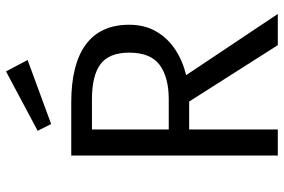

<svg xmlns="http://www.w3.org/2000/svg" viewBox="-173 -773 946 640"><g transform="rotate(-90 300.0 -453.0)"><path d="M537.5 -495.5Q537.5 -444 515.2 -405.5Q493 -367 455 -342Q417 -317 369.5 -305.5L573.5 0H469.5L281.5 -295.5H188.5V0H101.5V-688.5H278.5Q406 -688.5 471.8 -639.8Q537.5 -591 537.5 -495.5ZM444.5 -495.5Q444.5 -562 406.5 -590.8Q368.5 -619.5 288.5 -619.5H188.5V-363.5H288.5Q362.5 -363.5 403.5 -393.8Q444.5 -424 444.5 -495.5ZM382 -906 420 -834 206.5 -755.5 184 -800.5Z"/></g></svg>

Font: Fast_Mono
Style: Regular
Weight: 400
Monospace: yes
Designer: Carrois Corporate, Edenspiekermann AG, Nikita Prokopov
Foundry: Carrois Corporate, Edenspiekermann AG, Nikita Prokopov
Version: Version 5.002